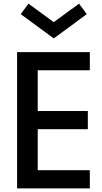

<svg xmlns="http://www.w3.org/2000/svg" viewBox="-20 -1037 563 1057"><path d="M474.5 -750V-650H187.7V-425.9H463.6V-325.9H187.7V-100H474.5V0H74.1V-750ZM275.9 -825.5 94.1 -959.1 136.8 -1016.8 275.9 -915 415 -1016.8 457.7 -959.1Z"/></svg>

Font: Spartan MB SemBd
Style: Regular
Weight: 600
Designer: Matt Bailey, Mirko Velimirovic
Foundry: Matt Bailey
Version: Version 1.005